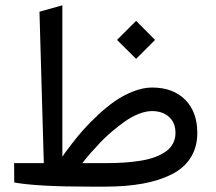

<svg xmlns="http://www.w3.org/2000/svg" viewBox="-20 -697 805 717"><path d="M488.3 -619.1 559.1 -547.9 488.3 -477.1 417 -547.9ZM635.3 -200.7Q635.3 -238.8 611.1 -260.5Q586.9 -282.2 547.9 -282.2Q524.4 -282.2 497.6 -271.5Q470.7 -260.7 446.3 -243.4Q421.9 -226.1 397.7 -205.6Q373.5 -185.1 354 -164.3Q334.5 -143.6 319.3 -126.5Q304.2 -109.4 295.9 -98.6L287.6 -87.9H377Q412.1 -87.9 442.1 -89.8Q472.2 -91.8 502.4 -96.4Q532.7 -101.1 555.9 -109.4Q579.1 -117.7 597.4 -129.9Q615.7 -142.1 625.5 -160.2Q635.3 -178.2 635.3 -200.7ZM547.9 -370.1Q626.5 -370.1 671.6 -324.5Q716.8 -278.8 716.8 -200.7Q716.8 -147.5 692.1 -108.4Q667.5 -69.3 621.1 -45.9Q574.7 -22.5 512.5 -11.2Q450.2 0 370.6 0H318.8Q117.2 0 33.2 -15.6L32.7 -87.9H143.6L127.4 -653.3L212.9 -677.2V-111.8Q216.3 -117.2 222.9 -126.5Q229.5 -135.7 250.2 -162.6Q271 -189.5 292.7 -213.9Q314.5 -238.3 346.4 -268.1Q378.4 -297.9 409.2 -319.3Q439.9 -340.8 477.1 -355.5Q514.2 -370.1 547.9 -370.1Z"/></svg>

Font: Samim WOL
Style: WOL
Weight: 400
Foundry: DejaVu fonts team - Redesigned by Saber Rastikerdar
Version: Version 4.0.0